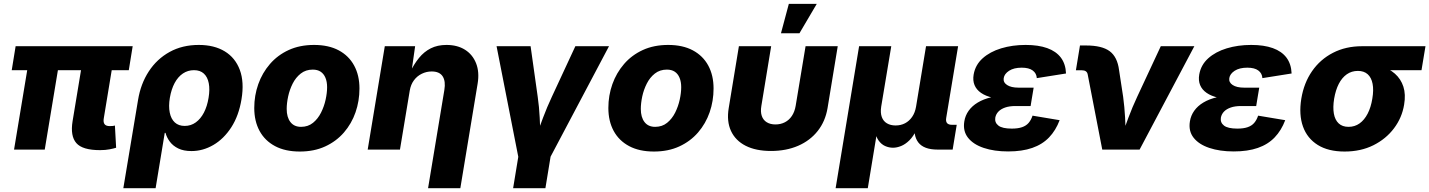

<svg xmlns="http://www.w3.org/2000/svg" viewBox="-20 -790 7548 1014"><path d="M508.3 2.9Q415.5 2.9 383.1 -34.4Q350.6 -71.8 363.3 -149.9L423.3 -512.7H585.4L528.3 -166.5Q524.4 -145 532 -134.5Q539.6 -124 559.6 -124Q570.3 -124 576.4 -124.8Q582.5 -125.5 586.9 -127L593.3 -9.8Q581.5 -5.9 559.3 -1.5Q537.1 2.9 508.3 2.9ZM54.2 0 139.2 -512.7H301.3L216.3 0ZM42 -419.4 62.5 -545.9H680.7L660.2 -419.4Z M631.3 204.1 709 -261.7Q723.1 -347.7 765.9 -413.1Q808.6 -478.5 875.7 -515.6Q942.9 -552.7 1029.8 -552.7Q1111.3 -552.7 1167 -518.8Q1222.7 -484.9 1246.6 -420.7Q1270.5 -356.4 1255.4 -265.6Q1241.2 -179.2 1201.7 -117.9Q1162.1 -56.6 1106.9 -24.4Q1051.8 7.8 991.2 7.8Q949.7 7.8 921.6 -5.9Q893.6 -19.5 877.2 -41.5Q860.8 -63.5 854 -88.4H850.1L801.8 204.1ZM955.6 -125Q988.3 -125 1013.9 -143.6Q1039.6 -162.1 1056.9 -195.3Q1074.2 -228.5 1081.5 -273.4Q1088.9 -317.9 1082.5 -350.6Q1076.2 -383.3 1056.6 -401.4Q1037.1 -419.4 1004.4 -419.4Q972.2 -419.4 946 -401.9Q919.9 -384.3 902.3 -351.6Q884.8 -318.8 877 -273.4Q869.6 -229 876.5 -195.3Q883.3 -161.6 903.3 -143.3Q923.3 -125 955.6 -125Z M1563.5 10.3Q1486.3 10.3 1432.6 -18.3Q1378.9 -46.9 1350.8 -98.6Q1322.8 -150.4 1322.8 -219.7Q1322.8 -285.6 1344 -345.5Q1365.2 -405.3 1405.8 -452.1Q1446.3 -499 1504.9 -525.9Q1563.5 -552.7 1638.7 -552.7Q1715.3 -552.7 1768.8 -524.2Q1822.3 -495.6 1850.3 -443.8Q1878.4 -392.1 1878.4 -322.8Q1878.4 -256.8 1857.7 -197Q1836.9 -137.2 1796.4 -90.3Q1755.9 -43.5 1697.3 -16.6Q1638.7 10.3 1563.5 10.3ZM1569.8 -120.1Q1606.9 -120.1 1633.1 -141.4Q1659.2 -162.6 1675.5 -195.3Q1691.9 -228 1699.7 -263.9Q1707.5 -299.8 1707.5 -329.6Q1707.5 -358.4 1698.7 -379.4Q1689.9 -400.4 1673.3 -411.4Q1656.7 -422.4 1631.8 -422.4Q1594.7 -422.4 1568.4 -401.6Q1542 -380.9 1525.6 -348.4Q1509.3 -315.9 1501.7 -280.3Q1494.1 -244.6 1494.1 -214.8Q1494.1 -170.9 1513.7 -145.5Q1533.2 -120.1 1569.8 -120.1Z M2144 -311.5 2092.3 0H1921.9L2012.2 -545.9H2172.4L2152.8 -408.2H2145.5Q2166.5 -451.7 2192.9 -484.1Q2219.2 -516.6 2254.9 -534.7Q2290.5 -552.7 2337.9 -552.7Q2395.5 -552.7 2435.8 -527.3Q2476.1 -502 2494.4 -455.6Q2512.7 -409.2 2502.4 -347.7L2411.1 204.1H2240.7L2326.7 -314.5Q2334.5 -360.8 2317.9 -386.7Q2301.3 -412.6 2259.8 -412.6Q2232.4 -412.6 2207.8 -400.6Q2183.1 -388.7 2166.3 -366.2Q2149.4 -343.8 2144 -311.5Z M2718.3 43.9 2602.5 -545.9H2782.2L2819.8 -278.8Q2827.6 -225.1 2830.3 -168.9Q2833 -112.8 2835.4 -50.3H2804.2Q2827.1 -112.8 2848.1 -168.7Q2869.1 -224.6 2894.5 -278.8L3018.6 -545.9H3196.3L2884.3 43.9ZM2689.9 204.1 2724.1 -3.9H2894.5L2860.4 204.1Z M3433.6 10.3Q3356.4 10.3 3302.7 -18.3Q3249 -46.9 3220.9 -98.6Q3192.9 -150.4 3192.9 -219.7Q3192.9 -285.6 3214.1 -345.5Q3235.4 -405.3 3275.9 -452.1Q3316.4 -499 3375 -525.9Q3433.6 -552.7 3508.8 -552.7Q3585.4 -552.7 3638.9 -524.2Q3692.4 -495.6 3720.5 -443.8Q3748.5 -392.1 3748.5 -322.8Q3748.5 -256.8 3727.8 -197Q3707 -137.2 3666.5 -90.3Q3626 -43.5 3567.4 -16.6Q3508.8 10.3 3433.6 10.3ZM3439.9 -120.1Q3477.1 -120.1 3503.2 -141.4Q3529.3 -162.6 3545.7 -195.3Q3562 -228 3569.8 -263.9Q3577.6 -299.8 3577.6 -329.6Q3577.6 -358.4 3568.8 -379.4Q3560.1 -400.4 3543.5 -411.4Q3526.9 -422.4 3502 -422.4Q3464.8 -422.4 3438.5 -401.6Q3412.1 -380.9 3395.8 -348.4Q3379.4 -315.9 3371.8 -280.3Q3364.3 -244.6 3364.3 -214.8Q3364.3 -170.9 3383.8 -145.5Q3403.3 -120.1 3439.9 -120.1Z M4051.8 7.3Q3972.2 7.3 3918.2 -20Q3864.3 -47.4 3840.6 -98.4Q3816.9 -149.4 3828.6 -219.7L3882.3 -545.9H4052.7L4001 -231Q3995.6 -199.7 4003.2 -177.7Q4010.7 -155.8 4029.5 -144.3Q4048.3 -132.8 4075.2 -132.8Q4103 -132.8 4125.2 -144.3Q4147.5 -155.8 4162.1 -177.7Q4176.8 -199.7 4182.1 -231L4234.4 -545.9H4404.3L4350.6 -219.7Q4338.9 -149.4 4298.6 -98.4Q4258.3 -47.4 4195.1 -20Q4131.8 7.3 4051.8 7.3ZM4104.5 -614.3 4146 -769.5H4293.5L4202.1 -614.3Z M4393.1 204.1 4517.1 -545.9H4687L4633.8 -226.6Q4628.9 -194.3 4637 -172.1Q4645 -149.9 4664.1 -138.7Q4683.1 -127.4 4710 -127.4Q4737.3 -127.4 4759.5 -138.9Q4781.7 -150.4 4797.1 -172.6Q4812.5 -194.8 4817.9 -226.6L4870.6 -545.9H5040L4977.1 -167Q4974.1 -148.9 4981.7 -139.9Q4989.3 -130.9 5007.8 -130.9H5032.7L5011.2 0H4931.2Q4858.9 0 4829.8 -37.8Q4800.8 -75.7 4812.5 -146.5L4820.8 -195.8H4846.2Q4837.4 -141.6 4820.6 -105.5Q4803.7 -69.3 4782.5 -48.6Q4761.2 -27.8 4738.8 -18.8Q4716.3 -9.8 4696.3 -9.8Q4674.8 -9.8 4654.5 -18.8Q4634.3 -27.8 4619.6 -48.6Q4605 -69.3 4599.9 -105.5Q4594.7 -141.6 4603.5 -195.8H4628.9L4563 204.1Z M5304.2 9.8Q5230.5 9.8 5175.3 -8.8Q5120.1 -27.3 5092.3 -62.7Q5064.5 -98.1 5072.8 -148.9Q5077.6 -179.7 5095.7 -205.1Q5113.8 -230.5 5143.8 -248.5Q5173.8 -266.6 5216.1 -276.6Q5258.3 -286.6 5312.5 -286.6H5432.1L5422.9 -230H5342.8Q5311 -230 5288.6 -222.2Q5266.1 -214.4 5252.9 -200.7Q5239.7 -187 5236.3 -168.5Q5232.4 -142.6 5252.9 -126.7Q5273.4 -110.8 5323.2 -110.8Q5356 -110.8 5377.4 -118.2Q5398.9 -125.5 5412.1 -140.6Q5425.3 -155.8 5433.1 -179.2L5576.2 -155.3Q5555.7 -101.1 5520.3 -64.2Q5484.9 -27.3 5431.6 -8.8Q5378.4 9.8 5304.2 9.8ZM5309.1 -265.6Q5259.3 -265.6 5222.2 -274.2Q5185.1 -282.7 5160.9 -299.6Q5136.7 -316.4 5126.7 -340.8Q5116.7 -365.2 5122.1 -396.5Q5130.9 -447.3 5169.4 -481.9Q5208 -516.6 5267.3 -534.7Q5326.7 -552.7 5396.5 -552.7Q5463.9 -552.7 5510.7 -535.9Q5557.6 -519 5582.8 -485.6Q5607.9 -452.1 5609.9 -401.9L5455.6 -377.4Q5454.1 -402.8 5434.1 -417.7Q5414.1 -432.6 5376 -432.6Q5334.5 -432.6 5309.3 -416.3Q5284.2 -399.9 5280.8 -377.4Q5277.3 -355 5298.6 -341.1Q5319.8 -327.1 5358.9 -327.1H5439L5428.7 -265.6Z M5801.3 0 5724.6 -396Q5722.7 -407.7 5714.8 -413.3Q5707 -418.9 5692.9 -418.9H5662.1L5683.6 -549.8H5716.3Q5799.8 -549.8 5840.6 -519.5Q5881.3 -489.3 5890.1 -419.4L5911.6 -278.8Q5918.9 -224.6 5921.9 -168.7Q5924.8 -112.8 5926.8 -50.3H5896Q5918.5 -112.8 5939.5 -168.7Q5960.4 -224.6 5985.8 -278.8L6110.4 -545.9H6287.6L5998.5 0Z M6495.6 9.8Q6421.9 9.8 6366.7 -8.8Q6311.5 -27.3 6283.7 -62.7Q6255.9 -98.1 6264.2 -148.9Q6269 -179.7 6287.1 -205.1Q6305.2 -230.5 6335.2 -248.5Q6365.2 -266.6 6407.5 -276.6Q6449.7 -286.6 6503.9 -286.6H6623.5L6614.3 -230H6534.2Q6502.4 -230 6480 -222.2Q6457.5 -214.4 6444.3 -200.7Q6431.2 -187 6427.7 -168.5Q6423.8 -142.6 6444.3 -126.7Q6464.8 -110.8 6514.6 -110.8Q6547.4 -110.8 6568.8 -118.2Q6590.3 -125.5 6603.5 -140.6Q6616.7 -155.8 6624.5 -179.2L6767.6 -155.3Q6747.1 -101.1 6711.7 -64.2Q6676.3 -27.3 6623 -8.8Q6569.8 9.8 6495.6 9.8ZM6500.5 -265.6Q6450.7 -265.6 6413.6 -274.2Q6376.5 -282.7 6352.3 -299.6Q6328.1 -316.4 6318.1 -340.8Q6308.1 -365.2 6313.5 -396.5Q6322.3 -447.3 6360.8 -481.9Q6399.4 -516.6 6458.7 -534.7Q6518.1 -552.7 6587.9 -552.7Q6655.3 -552.7 6702.1 -535.9Q6749 -519 6774.2 -485.6Q6799.3 -452.1 6801.3 -401.9L6647 -377.4Q6645.5 -402.8 6625.5 -417.7Q6605.5 -432.6 6567.4 -432.6Q6525.9 -432.6 6500.7 -416.3Q6475.6 -399.9 6472.2 -377.4Q6468.8 -355 6490 -341.1Q6511.2 -327.1 6550.3 -327.1H6630.4L6620.1 -265.6Z M7081.1 10.3Q6995.1 10.3 6939.5 -24.4Q6883.8 -59.1 6861.3 -121.8Q6838.9 -184.6 6852.5 -268.6Q6866.2 -352.1 6909.4 -414.3Q6952.6 -476.6 7020 -511.2Q7087.4 -545.9 7172.9 -545.9H7508.3L7487.3 -419.4H7249.5L7151.4 -415.5Q7118.2 -415.5 7092.8 -397.7Q7067.4 -379.9 7050.5 -347.2Q7033.7 -314.5 7025.9 -268.6Q7018.6 -223.6 7024.4 -190.2Q7030.3 -156.7 7049.8 -138.4Q7069.3 -120.1 7102.1 -120.1Q7134.8 -120.1 7160.2 -138.2Q7185.5 -156.2 7202.9 -189.7Q7220.2 -223.1 7227.5 -268.6Q7235.4 -314.5 7229 -347.4Q7222.7 -380.4 7203.1 -397.9Q7183.6 -415.5 7151.4 -415.5L7158.2 -456.5Q7219.2 -456.5 7267.3 -442.6Q7315.4 -428.7 7346.9 -400.9Q7378.4 -373 7391.6 -332.3Q7404.8 -291.5 7395.5 -237.3Q7384.3 -168.5 7342 -112.3Q7299.8 -56.2 7233.2 -22.9Q7166.5 10.3 7081.1 10.3Z"/></svg>

Font: Inter ExtraBold
Style: Italic
Weight: 800
Italic angle: -9.3988°
Designer: Rasmus Andersson
Foundry: rsms
Version: Version 4.001;git-66647c0bb